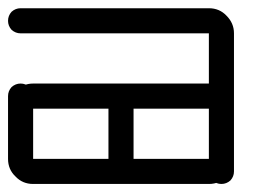

<svg xmlns="http://www.w3.org/2000/svg" viewBox="-645 -458 665 478"><path d="M-562.5 0Q-588.9 0 -606.4 -18.6Q-625 -36.1 -625 -62.5Q-625 -104.5 -625 -187.5Q-625 -213.9 -606.4 -231.4Q-587.9 -250 -562.5 -250Q-417 -250 -125 -250Q-125 -273.4 -125 -343.8Q-125 -356.4 -116.2 -366.2Q-106.4 -375 -93.8 -375Q-81.1 -375 -71.3 -366.2Q-62.5 -356.4 -62.5 -343.8Q-62.5 -312.5 -62.5 -250Q-62.5 -223.6 -81.1 -206.1Q-98.6 -187.5 -125 -187.5Q-270.5 -187.5 -562.5 -187.5Q-562.5 -156.2 -562.5 -62.5Q-453.1 -62.5 -125 -62.5Q-125 -78.1 -125 -125Q-125 -137.7 -116.2 -147.5Q-106.4 -156.2 -93.8 -156.2Q-81.1 -156.2 -71.3 -147.5Q-62.5 -137.7 -62.5 -125Q-62.5 -104.5 -62.5 -62.5Q-62.5 -36.1 -81.1 -18.6Q-98.6 0 -125 0Q-270.5 0 -562.5 0Z M-93.8 -312.5Q-106.4 -312.5 -116.2 -321.3Q-125 -331.1 -125 -343.8Q-125 -354.5 -125 -375Q-242.2 -375 -593.8 -375Q-606.4 -375 -616.2 -383.8Q-625 -393.6 -625 -406.2Q-625 -418.9 -616.2 -428.7Q-606.4 -437.5 -593.8 -437.5Q-437.5 -437.5 -125 -437.5Q-98.6 -437.5 -81.1 -418.9Q-62.5 -400.4 -62.5 -375Q-62.5 -364.3 -62.5 -343.8Q-62.5 -331.1 -71.3 -321.3Q-81.1 -312.5 -93.8 -312.5Z M-562.5 0Q-588.9 0 -606.4 -18.6Q-625 -36.1 -625 -62.5Q-625 -114.3 -625 -218.8Q-625 -231.4 -616.2 -241.2Q-606.4 -250 -593.8 -250Q-581.1 -250 -571.3 -241.2Q-562.5 -231.4 -562.5 -218.8Q-562.5 -167 -562.5 -62.5Q-453.1 -62.5 -125 -62.5Q-125 -132.8 -125 -343.8Q-125 -356.4 -116.2 -366.2Q-106.4 -375 -93.8 -375Q-81.1 -375 -71.3 -366.2Q-62.5 -356.4 -62.5 -343.8Q-62.5 -250 -62.5 -62.5Q-62.5 -36.1 -81.1 -18.6Q-98.6 0 -125 0Q-270.5 0 -562.5 0Z M-93.8 -312.5Q-106.4 -312.5 -116.2 -321.3Q-125 -331.1 -125 -343.8Q-125 -354.5 -125 -375Q-242.2 -375 -593.8 -375Q-606.4 -375 -616.2 -383.8Q-625 -393.6 -625 -406.2Q-625 -418.9 -616.2 -428.7Q-606.4 -437.5 -593.8 -437.5Q-437.5 -437.5 -125 -437.5Q-98.6 -437.5 -81.1 -418.9Q-62.5 -400.4 -62.5 -375Q-62.5 -364.3 -62.5 -343.8Q-62.5 -331.1 -71.3 -321.3Q-81.1 -312.5 -93.8 -312.5Z M-93.8 0Q-106.4 0 -116.2 -8.8Q-125 -18.6 -125 -31.2Q-125 -135.7 -125 -343.8Q-125 -356.4 -116.2 -366.2Q-106.4 -375 -93.8 -375Q-81.1 -375 -71.3 -366.2Q-62.5 -356.4 -62.5 -343.8Q-62.5 -239.3 -62.5 -31.2Q-62.5 -18.6 -71.3 -8.8Q-81.1 0 -93.8 0Z M-312.5 0Q-338.9 0 -356.4 -18.6Q-375 -36.1 -375 -62.5Q-375 -114.3 -375 -218.8Q-375 -231.4 -366.2 -241.2Q-356.4 -250 -343.8 -250Q-331.1 -250 -321.3 -241.2Q-312.5 -231.4 -312.5 -218.8Q-312.5 -167 -312.5 -62.5Q-265.6 -62.5 -125 -62.5Q-125 -132.8 -125 -343.8Q-125 -356.4 -116.2 -366.2Q-106.4 -375 -93.8 -375Q-81.1 -375 -71.3 -366.2Q-62.5 -356.4 -62.5 -343.8Q-62.5 -250 -62.5 -62.5Q-62.5 -36.1 -81.1 -18.6Q-98.6 0 -125 0Q-187.5 0 -312.5 0Z M-93.8 0Q-106.4 0 -116.2 -8.8Q-125 -18.6 -125 -31.2Q-125 -135.7 -125 -343.8Q-125 -356.4 -116.2 -366.2Q-106.4 -375 -93.8 -375Q-81.1 -375 -71.3 -366.2Q-62.5 -356.4 -62.5 -343.8Q-62.5 -239.3 -62.5 -31.2Q-62.5 -18.6 -71.3 -8.8Q-81.1 0 -93.8 0Z"/></svg>

Font: conwrite
Style: Regular
Weight: 400
Designer: Willllllliam
Version: 1.0